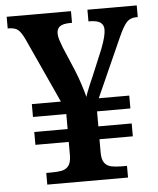

<svg xmlns="http://www.w3.org/2000/svg" viewBox="-52 -759 662 803"><g transform="rotate(-5 279.5 -357.0)"><path d="M114 0V-49H137Q159 -49 177 -52Q195 -55 206.5 -68Q218 -81 219 -110V-170H79V-224H219V-287H79V-341H201L77 -612Q63 -642 50 -653.5Q37 -665 9 -665H6V-714H276V-665H269Q239 -665 225.5 -655.5Q212 -646 212 -626Q212 -614 216.5 -599.5Q221 -585 228 -567L270 -468Q283 -437 293.5 -404Q304 -371 309 -351Q311 -359 316 -372Q321 -385 327.5 -400.5Q334 -416 340 -429L388 -544Q400 -575 404.5 -594Q409 -613 409 -625Q409 -645 395 -655Q381 -665 348 -665H345V-714H552V-665H546Q521 -665 506 -649.5Q491 -634 470 -587L360 -341H488V-287H348V-224H488V-170H348V-115Q348 -84 359 -70Q370 -56 389 -52.5Q408 -49 430 -49H453V0Z"/></g></svg>

Font: Noto Serif Bengali SemiBold
Style: Regular
Weight: 600
Version: Version 2.003